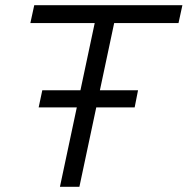

<svg xmlns="http://www.w3.org/2000/svg" viewBox="-20 -720 723 740"><path d="M211 0 276 -306H129L143 -372H290L345 -631H97L112 -700H683L668 -631H420L365 -372H512L499 -306H351L286 0Z"/></svg>

Font: Red Hat Display VF
Style: Italic
Weight: 300
Italic angle: -12°
Designer: Pentagram, MCKL
Foundry: Pentagram, MCKL
Version: Version 1.010